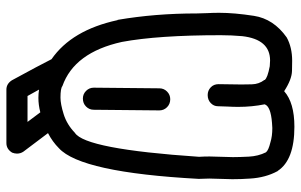

<svg xmlns="http://www.w3.org/2000/svg" viewBox="-190 -750 940 600"><g transform="rotate(-90 280.0 -450.0)"><path d="M270 -388Q255 -388 245 -398Q235 -408 235 -422L237 -627Q237 -641 247 -651Q257 -661 272 -661Q286 -661 296 -651Q306 -641 306 -627L304 -422Q304 -408 294 -398Q284 -388 270 -388ZM196 -70Q248 -74 254 -93Q246 -133 246 -175Q246 -192 247 -209Q248 -226 248 -239Q248 -252 258 -261.5Q268 -271 283 -271Q297 -271 307 -261.5Q317 -252 317 -237L316 -166Q316 -155 316.5 -133Q317 -111 330 -94V-93Q336 -84 373 -77L391 -76Q457 -76 467 -163Q470 -197 470 -230Q470 -426 449 -539Q416 -688 311 -725Q304 -731 275 -731Q255 -731 223 -721Q191 -711 165 -686Q114 -654 90 -298Q91 -282 91 -265L89 -192Q89 -172 90.5 -142.5Q92 -113 104 -89Q110 -81 135 -75Q154 -69 180 -69ZM395 -759Q486 -696 517 -553L518 -552Q538 -435 538 -306V-305Q538 -290 539 -272Q540 -254 540 -235Q540 -188 530.5 -126.5Q521 -65 463 -24Q432 -7 390 -7Q385 -7 358.5 -7.5Q332 -8 295 -32Q259 0 184 0Q80 0 46 -52Q45 -52 45 -53Q25 -90 22 -138Q20 -166 20 -194L22 -266L21 -299Q41 -667 117 -736Q137 -756 164 -770L106 -847Q100 -856 100 -867Q100 -874 103 -882Q114 -900 133 -900H300Q318 -900 329 -883Q377 -795 395 -759ZM229 -794Q252 -800 274 -800Q287 -800 300 -798L280 -834H199Z"/></g></svg>

Font: Bubblez Graffiti
Style: Regular
Weight: 400
Designer: GGBotNet
Foundry: GGBotNet
Version: 1.00